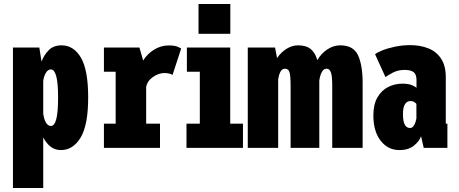

<svg xmlns="http://www.w3.org/2000/svg" viewBox="-20 -737 2290 957"><path d="M44.5 200V-500H176L187 -430Q199.5 -463.5 223.2 -487.2Q247 -511 286.5 -511Q347.5 -511 383.5 -449.5Q419.5 -388 419.5 -251Q419.5 -114 382 -51.5Q344.5 11 283.5 11Q252.5 11 230.8 -7Q209 -25 195.5 -52.5V200ZM234 -391Q219 -391 209 -374.5Q199 -358 195.5 -334V-171.5Q199 -143 209 -126Q219 -109 234 -109Q251.5 -109 260.5 -143.2Q269.5 -177.5 269.5 -251Q269.5 -324.5 260.2 -357.8Q251 -391 234 -391Z M498 0V-120.5H556.5V-379.5H498V-500H675L693.5 -435.5Q715 -469.5 748.8 -490Q782.5 -510.5 820.5 -510.5Q851 -510.5 865.5 -504Q880 -497.5 883 -495L840 -363.5Q837 -366 826.5 -369.5Q816 -373 800 -373Q771 -373 742.8 -353.5Q714.5 -334 708.5 -303.5V-120.5H777.5V0Z M969.5 -717H1128V-568.5H969.5ZM909.5 0V-120.5H976V-379.5H911.5V-500H1127.5V-120.5H1191V0Z M1215 0V-500H1351L1361 -447.5Q1380.5 -476.5 1408.2 -493.8Q1436 -511 1466 -511Q1506.5 -511 1529 -492.2Q1551.5 -473.5 1561.5 -437.5Q1581.5 -471 1611.8 -491Q1642 -511 1676 -511Q1742 -511 1764.8 -461Q1787.5 -411 1787.5 -325V0H1636V-308Q1636 -358 1629.5 -376.2Q1623 -394.5 1608 -394.5Q1591.5 -394.5 1582.8 -375.5Q1574 -356.5 1571.5 -335V0H1428.5V-308Q1428.5 -358 1423.2 -376.2Q1418 -394.5 1400.5 -394.5Q1385 -394.5 1377 -377.8Q1369 -361 1366.5 -341.5V0Z M1971 11Q1913.5 11 1877.2 -35.8Q1841 -82.5 1841 -161Q1841 -217 1861.5 -252Q1882 -287 1915 -303.5Q1948 -320 1986 -320Q2016.5 -320 2034.2 -312Q2052 -304 2056 -299V-338Q2056 -366.5 2041.5 -377.5Q2027 -388.5 1996.5 -388.5Q1963 -388.5 1936.5 -374.2Q1910 -360 1901.5 -352.5L1849.5 -466.5Q1859.5 -475.5 1885.8 -486Q1912 -496.5 1948.5 -504.2Q1985 -512 2025 -512Q2074.5 -512 2114.5 -496.2Q2154.5 -480.5 2178.2 -445.2Q2202 -410 2202 -351.5V-120.5H2210V0H2092L2078.5 -58.5Q2073 -36.5 2045.2 -12.8Q2017.5 11 1971 11ZM2023.5 -99Q2034.5 -99 2041.2 -108.8Q2048 -118.5 2051.5 -130Q2055 -141.5 2055.5 -146.5V-219Q2053 -223 2045 -228.2Q2037 -233.5 2026 -233.5Q2009 -233.5 1998.8 -218Q1988.5 -202.5 1988.5 -167.5Q1988.5 -99 2023.5 -99Z"/></svg>

Font: Trispace Condensed
Style: Bold
Weight: 700
Width: 3
Designer: Tyler Finck
Foundry: Etcetera Type Company
Version: Version 1.210; ttfautohint (v1.8.3)